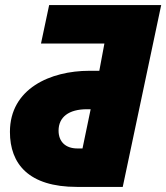

<svg xmlns="http://www.w3.org/2000/svg" viewBox="-20 -734 653 754"><path d="M282 0H462L613 -714H173L141 -563H390L370 -456H331C178 -456 19 -386 19 -216C19 -90 93 0 282 0ZM284 -151C237 -151 210 -178 210 -221C210 -274 250 -305 321 -305H336L304 -151Z"/></svg>

Font: Noto Sans Black
Style: Italic
Weight: 900
Italic angle: -12°
Designer: Monotype Design Team
Foundry: Monotype Imaging Inc.
Version: Version 2.013